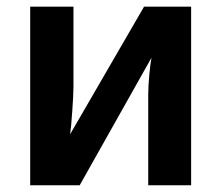

<svg xmlns="http://www.w3.org/2000/svg" viewBox="-20 -548 655 568"><path d="M197.3 -528.3V-291Q197.3 -268.6 193.8 -219.2Q190.4 -169.9 187.5 -150.9L406.2 -528.3H545.4V0H418.5V-268.6Q418.5 -293 421.9 -328.6Q425.3 -364.3 428.2 -377.4L215.8 0H69.3V-528.3Z"/></svg>

Font: Liberation Sans
Style: Bold
Weight: 700
Designer: Steve Matteson
Foundry: Ascender Corporation
Version: Version 2.1.5